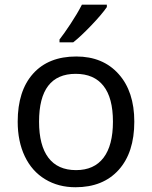

<svg xmlns="http://www.w3.org/2000/svg" viewBox="-20 -786 645 816"><path d="M550.8 -269Q550.8 -137.7 484.4 -64Q418 9.8 300.8 9.8Q228 9.8 171.9 -24.2Q115.7 -58.1 85.4 -121.6Q55.2 -185.1 55.2 -269Q55.2 -399.9 120.6 -472.9Q186 -545.9 304.2 -545.9Q417.5 -545.9 484.1 -471.4Q550.8 -397 550.8 -269ZM146 -269Q146 -168 185.8 -115.5Q225.6 -63 303.2 -63Q379.9 -63 419.9 -115.5Q460 -168 460 -269Q460 -370.1 419.7 -421.1Q379.4 -472.2 301.8 -472.2Q146 -472.2 146 -269ZM232.9 -618.2Q251.5 -641.6 280 -684.8Q308.6 -728 328.1 -766.1H434.1V-755.9Q412.6 -724.6 367.2 -677.2Q321.8 -629.9 291 -606H232.9Z"/></svg>

Font: NotoPenekeko
Style: Regular
Weight: 400
Designer: Monotype Design team
Foundry: Monotype Imaging Inc.
Version: Version 1.04